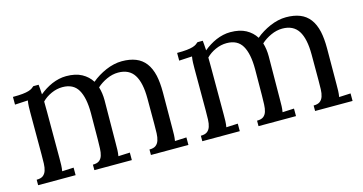

<svg xmlns="http://www.w3.org/2000/svg" viewBox="-61 -763 1910 1010"><g transform="rotate(-15 894.0 -258.0)"><path d="M103 -379.9Q103 -395.5 103.5 -411.6Q104 -427.7 106.9 -444.8L36.1 -440.9V-482.9Q68.8 -482.9 89.4 -485.1Q109.9 -487.3 122.3 -491.2Q134.8 -495.1 141.6 -499.8Q148.4 -504.4 154.3 -509.8H183.1Q184.1 -500 185.1 -487.3Q186 -474.6 187 -456.5Q202.1 -469.2 219.7 -480.2Q237.3 -491.2 256.1 -499.3Q274.9 -507.3 294.7 -511.7Q314.5 -516.1 334 -516.1Q384.8 -516.1 418.5 -497.8Q452.1 -479.5 471.2 -448.7Q487.8 -462.9 507.8 -475.1Q527.8 -487.3 549.3 -496.6Q570.8 -505.9 593.3 -511Q615.7 -516.1 637.2 -516.1Q680.7 -516.1 712.6 -503.4Q744.6 -490.7 765.4 -463.6Q786.1 -436.5 795.9 -394Q804.2 -355.5 804.2 -303.7V-292.5L803.2 -106Q803.2 -85.9 802.7 -70.6Q802.2 -55.2 799.3 -38.1L862.3 -41V0H658.2V-29.8Q681.2 -29.8 693.1 -38.8Q705.1 -47.9 710.4 -64Q715.8 -80.1 716.6 -102.5Q717.3 -125 717.3 -151.9V-291.5Q717.3 -377.9 689.9 -420.7Q662.6 -463.4 603 -463.4Q571.8 -463.4 540.8 -449.2Q509.8 -435.1 486.8 -414.1Q497.1 -380.4 497.1 -341.3L495.1 -106Q495.1 -85.9 494.6 -70.6Q494.1 -55.2 491.2 -38.1L554.2 -41V0H350.1V-29.8Q373 -29.8 385 -38.8Q397 -47.9 402.1 -64Q407.2 -80.1 408 -102.5Q408.7 -125 409.2 -151.9L410.2 -291.5V-294.9Q410.2 -378.4 384.8 -421.9Q359.4 -465.3 300.3 -465.3Q269.5 -465.3 239.5 -451.9Q209.5 -438.5 188.5 -417Q188.5 -405.3 188.7 -391.8Q189 -378.4 189 -363.3V-106Q189 -85.9 188.5 -70.6Q188 -55.2 185.1 -38.1L248 -41V0H43.9V-29.8Q66.9 -29.8 78.9 -38.8Q90.8 -47.9 96.2 -64Q101.6 -80.1 102.3 -102.5Q103 -125 103 -151.9Z M997.1 -379.9Q997.1 -395.5 997.6 -411.6Q998 -427.7 1001 -444.8L930.2 -440.9V-482.9Q962.9 -482.9 983.4 -485.1Q1003.9 -487.3 1016.4 -491.2Q1028.8 -495.1 1035.6 -499.8Q1042.5 -504.4 1048.3 -509.8H1077.1Q1078.1 -500 1079.1 -487.3Q1080.1 -474.6 1081.1 -456.5Q1096.2 -469.2 1113.8 -480.2Q1131.3 -491.2 1150.1 -499.3Q1168.9 -507.3 1188.7 -511.7Q1208.5 -516.1 1228 -516.1Q1278.8 -516.1 1312.5 -497.8Q1346.2 -479.5 1365.2 -448.7Q1381.8 -462.9 1401.9 -475.1Q1421.9 -487.3 1443.4 -496.6Q1464.8 -505.9 1487.3 -511Q1509.8 -516.1 1531.2 -516.1Q1574.7 -516.1 1606.7 -503.4Q1638.7 -490.7 1659.4 -463.6Q1680.2 -436.5 1689.9 -394Q1698.2 -355.5 1698.2 -303.7V-292.5L1697.3 -106Q1697.3 -85.9 1696.8 -70.6Q1696.3 -55.2 1693.4 -38.1L1756.3 -41V0H1552.2V-29.8Q1575.2 -29.8 1587.2 -38.8Q1599.1 -47.9 1604.5 -64Q1609.9 -80.1 1610.6 -102.5Q1611.3 -125 1611.3 -151.9V-291.5Q1611.3 -377.9 1584 -420.7Q1556.6 -463.4 1497.1 -463.4Q1465.8 -463.4 1434.8 -449.2Q1403.8 -435.1 1380.9 -414.1Q1391.1 -380.4 1391.1 -341.3L1389.2 -106Q1389.2 -85.9 1388.7 -70.6Q1388.2 -55.2 1385.3 -38.1L1448.2 -41V0H1244.1V-29.8Q1267.1 -29.8 1279.1 -38.8Q1291 -47.9 1296.1 -64Q1301.3 -80.1 1302 -102.5Q1302.7 -125 1303.2 -151.9L1304.2 -291.5V-294.9Q1304.2 -378.4 1278.8 -421.9Q1253.4 -465.3 1194.3 -465.3Q1163.6 -465.3 1133.5 -451.9Q1103.5 -438.5 1082.5 -417Q1082.5 -405.3 1082.8 -391.8Q1083 -378.4 1083 -363.3V-106Q1083 -85.9 1082.5 -70.6Q1082 -55.2 1079.1 -38.1L1142.1 -41V0H938V-29.8Q960.9 -29.8 972.9 -38.8Q984.9 -47.9 990.2 -64Q995.6 -80.1 996.3 -102.5Q997.1 -125 997.1 -151.9Z"/></g></svg>

Font: DimaThulth2
Style: Regular
Weight: 400
Designer: R.Balvardi
Foundry: R.Balvardi (R.Balvardi@gmail.com)
Version: Version 1.00;November 13, 2018;FontCreator 11.5.0.2427 64-bi